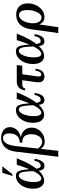

<svg xmlns="http://www.w3.org/2000/svg" viewBox="1128 -1908 1030 3325"><g transform="rotate(-90 1642.5 -245.0)"><path d="M176 5Q114 5 76 -44.5Q38 -94 38 -188Q38 -270 67 -337Q96 -404 146 -444Q196 -484 260 -484Q290 -484 311.5 -471.5Q333 -459 346.5 -425.5Q360 -392 367.5 -330.5Q375 -269 377 -171H342Q340 -301 324.5 -367.5Q309 -434 268 -434Q244 -434 223 -412.5Q202 -391 186.5 -354.5Q171 -318 162 -271.5Q153 -225 153 -175Q153 -110 169 -77Q185 -44 214 -44Q239 -44 266 -69Q293 -94 323 -145.5Q353 -197 385.5 -277.5Q418 -358 452 -469H565Q513 -338 462 -247Q411 -156 361.5 -100.5Q312 -45 265.5 -20Q219 5 176 5ZM431 10Q397 10 379 -8.5Q361 -27 354.5 -55Q348 -83 346 -114.5Q344 -146 342 -171H377Q383 -115 395.5 -85Q408 -55 437 -55Q453 -55 470 -64.5Q487 -74 500.5 -97Q514 -120 520 -161H555Q545 -85 515 -37.5Q485 10 431 10ZM426 -720 289 -545H259L313 -720Z M930 -399Q1012 -382 1054 -333Q1096 -284 1095 -210Q1094 -157 1073 -115Q1052 -73 1017.5 -44Q983 -15 941 0Q899 15 857 15Q802 15 768 -11Q734 -37 705 -82L731 -105Q785 -29 848 -29Q886 -29 916 -52.5Q946 -76 963.5 -118Q981 -160 982 -215Q982 -264 967 -301Q952 -338 919 -357Q886 -376 834 -371L840 -421Q885 -417 920 -437.5Q955 -458 975 -499Q995 -540 995 -595Q995 -651 974 -679.5Q953 -708 914 -708Q881 -708 857 -689Q833 -670 816.5 -639Q800 -608 790.5 -571.5Q781 -535 777 -500L694 250H591L681 -499Q691 -575 723 -629Q755 -683 805 -711.5Q855 -740 917 -740Q951 -740 984 -731Q1017 -722 1044.5 -703.5Q1072 -685 1088 -656Q1104 -627 1104 -587Q1104 -521 1058 -469Q1012 -417 930 -399Z M1317 5Q1255 5 1217 -44.5Q1179 -94 1179 -188Q1179 -270 1208 -337Q1237 -404 1287 -444Q1337 -484 1401 -484Q1431 -484 1452.5 -471.5Q1474 -459 1487.5 -425.5Q1501 -392 1508.5 -330.5Q1516 -269 1518 -171H1483Q1481 -301 1465.5 -367.5Q1450 -434 1409 -434Q1385 -434 1364 -412.5Q1343 -391 1327.5 -354.5Q1312 -318 1303 -271.5Q1294 -225 1294 -175Q1294 -110 1310 -77Q1326 -44 1355 -44Q1380 -44 1407 -69Q1434 -94 1464 -145.5Q1494 -197 1526.5 -277.5Q1559 -358 1593 -469H1706Q1654 -338 1603 -247Q1552 -156 1502.5 -100.5Q1453 -45 1406.5 -20Q1360 5 1317 5ZM1572 10Q1538 10 1520 -8.5Q1502 -27 1495.5 -55Q1489 -83 1487 -114.5Q1485 -146 1483 -171H1518Q1524 -115 1536.5 -85Q1549 -55 1578 -55Q1594 -55 1611 -64.5Q1628 -74 1641.5 -97Q1655 -120 1661 -161H1696Q1686 -85 1656 -37.5Q1626 10 1572 10Z M2166 -374H1845Q1812 -374 1794.5 -360Q1777 -346 1774 -324H1739Q1745 -364 1761.5 -397Q1778 -430 1811 -449.5Q1844 -469 1898 -469H2180ZM2022 -392 1983 -113Q1979 -80 1986.5 -62Q1994 -44 2016 -44Q2029 -44 2041.5 -52.5Q2054 -61 2065 -82.5Q2076 -104 2081 -144H2116Q2106 -66 2070.5 -28Q2035 10 1980 10Q1959 10 1939.5 4Q1920 -2 1905 -17.5Q1890 -33 1883.5 -59.5Q1877 -86 1882 -128L1919 -392Z M2335 5Q2273 5 2235 -44.5Q2197 -94 2197 -188Q2197 -270 2226 -337Q2255 -404 2305 -444Q2355 -484 2419 -484Q2449 -484 2470.5 -471.5Q2492 -459 2505.5 -425.5Q2519 -392 2526.5 -330.5Q2534 -269 2536 -171H2501Q2499 -301 2483.5 -367.5Q2468 -434 2427 -434Q2403 -434 2382 -412.5Q2361 -391 2345.5 -354.5Q2330 -318 2321 -271.5Q2312 -225 2312 -175Q2312 -110 2328 -77Q2344 -44 2373 -44Q2398 -44 2425 -69Q2452 -94 2482 -145.5Q2512 -197 2544.5 -277.5Q2577 -358 2611 -469H2724Q2672 -338 2621 -247Q2570 -156 2520.5 -100.5Q2471 -45 2424.5 -20Q2378 5 2335 5ZM2590 10Q2556 10 2538 -8.5Q2520 -27 2513.5 -55Q2507 -83 2505 -114.5Q2503 -146 2501 -171H2536Q2542 -115 2554.5 -85Q2567 -55 2596 -55Q2612 -55 2629 -64.5Q2646 -74 2659.5 -97Q2673 -120 2679 -161H2714Q2704 -85 2674 -37.5Q2644 10 2590 10Z M3052 -479Q3111 -479 3155 -456Q3199 -433 3223 -387.5Q3247 -342 3247 -275Q3247 -217 3228.5 -166Q3210 -115 3177.5 -75Q3145 -35 3102.5 -12.5Q3060 10 3011 10Q2957 10 2926.5 -16.5Q2896 -43 2882 -81L2835 250H2733L2799 -224Q2812 -315 2848 -371Q2884 -427 2936.5 -453Q2989 -479 3052 -479ZM3000 -40Q3036 -40 3065.5 -73Q3095 -106 3113 -161.5Q3131 -217 3131 -285Q3131 -357 3109.5 -393.5Q3088 -430 3045 -430Q3013 -430 2987.5 -410Q2962 -390 2944.5 -358.5Q2927 -327 2916.5 -288.5Q2906 -250 2903 -213Q2899 -154 2912.5 -115.5Q2926 -77 2950 -58.5Q2974 -40 3000 -40Z"/></g></svg>

Font: Brygada 1918 SemiBold
Style: Italic
Weight: 600
Italic angle: -8°
Designer: Mateusz Machalski | Borys Kosmynka | Przemek Hoffer
Foundry: NIEPODLEGLA 2018
Version: Version 3.006